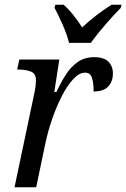

<svg xmlns="http://www.w3.org/2000/svg" viewBox="-20 -786 530 806"><path d="M124 -394Q128 -412 129.5 -426.5Q131 -441 131 -449Q131 -478 108.5 -486Q86 -494 61 -494H52L61 -536H229L208 -400H217Q235 -439 256 -472Q277 -505 306 -525.5Q335 -546 376 -546Q416 -546 435 -527Q454 -508 454 -478Q454 -444 434.5 -423Q415 -402 373 -402Q373 -438 366 -459.5Q359 -481 337 -481Q313 -481 288 -454.5Q263 -428 240.5 -384.5Q218 -341 199.5 -288Q181 -235 170 -182L132 0H41ZM270 -606Q261 -642 242.5 -683.5Q224 -725 209 -753L212 -766H247Q268 -748 288.5 -722Q309 -696 325 -671Q351 -696 385 -722Q419 -748 448 -766H490L487 -753Q459 -725 423.5 -684Q388 -643 361 -606Z"/></svg>

Font: Noto Serif SemiCondensed
Style: Italic
Weight: 400
Width: 4
Italic angle: -12°
Designer: Monotype Design Team
Foundry: Monotype Imaging Inc.
Version: Version 2.013